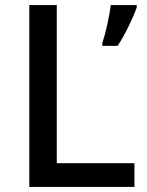

<svg xmlns="http://www.w3.org/2000/svg" viewBox="-20 -734 576 754"><path d="M95 0V-714H203V-93H508V0ZM517 -705Q507 -676 486 -632.5Q465 -589 442 -554H382V-566Q392 -595 401.5 -638.5Q411 -682 415 -714H517Z"/></svg>

Font: Noto Sans Ol Chiki Medium
Style: Regular
Weight: 500
Designer: Monotype Design Team, Lewis McGuffie
Foundry: Monotype Imaging Inc.
Version: Version 2.003; ttfautohint (v1.8.4.7-5d5b)